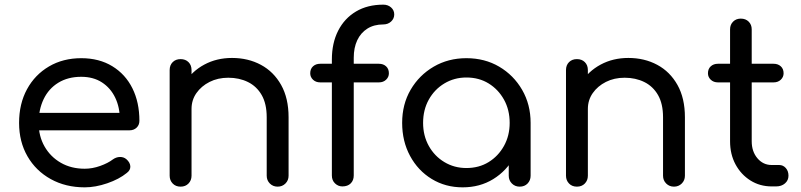

<svg xmlns="http://www.w3.org/2000/svg" viewBox="-20 -801 3443 825"><path d="M344 4Q262 4 198 -31.5Q134 -67 98 -129.5Q62 -192 62 -273Q62 -355 96 -417.5Q130 -480 190.5 -515.5Q251 -551 329 -551Q406 -551 462.5 -516.5Q519 -482 549 -421.5Q579 -361 579 -282Q579 -264 567 -252.5Q555 -241 536 -241H126V-316H537L495 -287Q495 -340 475 -381.5Q455 -423 418 -447Q381 -471 329 -471Q272 -471 230.5 -445.5Q189 -420 167.5 -375Q146 -330 146 -273Q146 -216 171.5 -171.5Q197 -127 241.5 -101.5Q286 -76 344 -76Q377 -76 410.5 -88Q444 -100 465 -116Q479 -126 495 -126.5Q511 -127 523 -117Q539 -103 540 -86.5Q541 -70 525 -58Q492 -31 441 -13.5Q390 4 344 4Z M1173 1Q1153 1 1139.5 -12.5Q1126 -26 1126 -46V-297Q1126 -355 1104.5 -392.5Q1083 -430 1045.5 -448.5Q1008 -467 961 -467Q916 -467 880.5 -449Q845 -431 824 -401Q803 -371 803 -333H742Q743 -396 774 -445.5Q805 -495 858 -523.5Q911 -552 977 -552Q1046 -552 1101 -522.5Q1156 -493 1188 -436Q1220 -379 1220 -297V-46Q1220 -26 1206.5 -12.5Q1193 1 1173 1ZM756 1Q735 1 722 -12.5Q709 -26 709 -46V-500Q709 -521 722 -534Q735 -547 756 -547Q777 -547 790 -534Q803 -521 803 -500V-46Q803 -26 790 -12.5Q777 1 756 1Z M1451 0Q1433 0 1419.5 -13Q1406 -26 1406 -47V-545Q1406 -616 1433 -669Q1460 -722 1509.5 -751.5Q1559 -781 1627 -781Q1647 -781 1660.5 -769Q1674 -757 1674 -739Q1674 -721 1660.5 -708.5Q1647 -696 1627 -696Q1587 -696 1558.5 -678Q1530 -660 1515 -628Q1500 -596 1500 -553V-47Q1500 -26 1487 -13Q1474 0 1451 0ZM1356 -447Q1337 -447 1325 -458.5Q1313 -470 1313 -486Q1313 -505 1325 -516Q1337 -527 1356 -527H1608Q1627 -527 1639 -516Q1651 -505 1651 -486Q1651 -470 1639 -458.5Q1627 -447 1608 -447Z M1968 4Q1894 4 1835 -32Q1776 -68 1742 -131Q1708 -194 1708 -273Q1708 -353 1744.5 -415.5Q1781 -478 1843.5 -514.5Q1906 -551 1984 -551Q2063 -551 2125 -514.5Q2187 -478 2223.5 -415Q2260 -352 2260 -273L2224 -265Q2224 -189 2190.5 -128Q2157 -67 2099.5 -31.5Q2042 4 1968 4ZM1984 -79Q2038 -79 2079.5 -104.5Q2121 -130 2145.5 -174Q2170 -218 2170 -273Q2170 -329 2145.5 -373Q2121 -417 2079.5 -442.5Q2038 -468 1984 -468Q1932 -468 1889.5 -442.5Q1847 -417 1822.5 -373Q1798 -329 1798 -273Q1798 -218 1822.5 -174Q1847 -130 1889.5 -104.5Q1932 -79 1984 -79ZM2213 1Q2193 1 2179.5 -12.5Q2166 -26 2166 -46V-205L2185 -302L2260 -273V-46Q2260 -26 2247 -12.5Q2234 1 2213 1Z M2876 1Q2856 1 2842.5 -12.5Q2829 -26 2829 -46V-297Q2829 -355 2807.5 -392.5Q2786 -430 2748.5 -448.5Q2711 -467 2664 -467Q2619 -467 2583.5 -449Q2548 -431 2527 -401Q2506 -371 2506 -333H2445Q2446 -396 2477 -445.5Q2508 -495 2561 -523.5Q2614 -552 2680 -552Q2749 -552 2804 -522.5Q2859 -493 2891 -436Q2923 -379 2923 -297V-46Q2923 -26 2909.5 -12.5Q2896 1 2876 1ZM2459 1Q2438 1 2425 -12.5Q2412 -26 2412 -46V-500Q2412 -521 2425 -534Q2438 -547 2459 -547Q2480 -547 2493 -534Q2506 -521 2506 -500V-46Q2506 -26 2493 -12.5Q2480 1 2459 1Z M3296 0Q3245 0 3204.5 -25.5Q3164 -51 3140.5 -94.5Q3117 -138 3117 -194V-675Q3117 -695 3130 -708Q3143 -721 3163 -721Q3184 -721 3197 -708Q3210 -695 3210 -675V-194Q3210 -150 3234.5 -121Q3259 -92 3296 -92H3328Q3345 -92 3356.5 -79Q3368 -66 3368 -46Q3368 -26 3353 -13Q3338 0 3315 0ZM3065 -447Q3046 -447 3034 -458.5Q3022 -470 3022 -486Q3022 -505 3034 -516Q3046 -527 3065 -527H3304Q3323 -527 3335 -516Q3347 -505 3347 -486Q3347 -470 3335 -458.5Q3323 -447 3304 -447Z"/></svg>

Font: Comfortaa SemiBold
Style: Regular
Weight: 600
Designer: Johan Aakerlund
Foundry: Johan Aakerlund
Version: Version 3.104; ttfautohint (v1.8.1.43-b0c9)